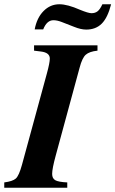

<svg xmlns="http://www.w3.org/2000/svg" viewBox="-52 -882 542 902"><path d="M51 -107 168 -536Q182 -587 182 -607Q182 -635 140 -640L108 -644V-669H406V-644Q368 -640 351 -625Q334 -610 322 -564L210 -152Q193 -90 193 -65Q193 -44 207.5 -35.5Q222 -27 264 -25V0H-32V-25Q7 -30 22 -43Q37 -56 51 -107ZM429 -862H470Q454 -799 426 -771Q398 -743 353 -743Q328 -743 296 -756L237 -779Q216 -787 199 -787Q168 -787 151 -744H111Q121 -798 152.5 -830Q184 -862 227 -862Q265 -862 324 -836Q363 -820 378 -820Q395 -820 406.5 -829Q418 -838 429 -862Z"/></svg>

Font: STIX
Style: Bold Italic
Weight: 700
Italic angle: -16.33°
Designer: MicroPress Inc., with final additions and corrections provided by Coen Hoffman, Elsevier (retired)
Version: Version 1.1.1